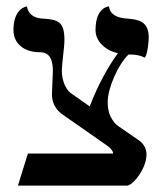

<svg xmlns="http://www.w3.org/2000/svg" viewBox="-20 -579 520 599"><path d="M344 -189C322 -211 316 -234 316 -261C316 -304 348 -377 381 -409C407 -409 417 -406 432 -399C441 -412 444 -451 444 -462C444 -513 412 -518 377 -521C361 -522 324 -526 320 -559C320 -559 278 -558 278 -485C278 -451 307 -422 348 -413C318 -373 283 -309 260 -247L200 -289C182 -304 173 -332 173 -358C173 -381 181 -431 181 -454C181 -512 161 -518 113 -521C100 -522 70 -525 64 -559C64 -559 22 -555 22 -485C22 -443 55 -416 105 -416C136 -416 145 -391 145 -357L142 -285C142 -262 151 -240 172 -224L318 -122C325 -116 333 -108 333 -100H67L36 0H378C399 -5 437 -55 437 -97C437 -113 430 -129 415 -140Z"/></svg>

Font: Libertinus Sans
Style: Regular
Weight: 400
Designer: Philipp H. Poll, Khaled Hosny
Foundry: Caleb Maclennan
Version: Version 7.050;RELEASE